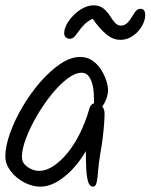

<svg xmlns="http://www.w3.org/2000/svg" viewBox="-20 -715 563 718"><path d="M384 -378Q384 -365 380 -352Q376 -339 370 -328.5Q364 -318 357.5 -311.5Q351 -305 347 -305Q337 -305 334 -316Q331 -327 331 -354Q331 -375 326.5 -395.5Q322 -416 312 -429.5Q302 -443 285 -443Q261 -443 231.5 -420.5Q202 -398 172.5 -361.5Q143 -325 118 -282Q93 -239 77.5 -198.5Q62 -158 62 -128Q62 -105 83 -90.5Q104 -76 126 -76Q152 -76 179 -93.5Q206 -111 232 -142.5Q258 -174 279 -216.5Q300 -259 314 -308Q316 -317 322.5 -323.5Q329 -330 339 -330Q345 -330 350.5 -327Q356 -324 361 -318.5Q366 -313 368.5 -306Q371 -299 371 -291Q371 -276 369.5 -254Q368 -232 364.5 -202.5Q361 -173 354 -134Q349 -103 347 -76.5Q345 -50 341.5 -33.5Q338 -17 328 -17Q315 -17 309.5 -35.5Q304 -54 302.5 -85Q301 -116 301 -156Q301 -170 303 -183Q305 -196 309 -209L326 -206Q316 -174 295.5 -140.5Q275 -107 248 -79Q221 -51 191 -34Q161 -17 131 -17Q108 -17 84.5 -26.5Q61 -36 42 -52Q23 -68 11.5 -88Q0 -108 0 -129Q0 -168 17.5 -217Q35 -266 64.5 -316Q94 -366 130.5 -408Q167 -450 205.5 -476Q244 -502 280 -502Q306 -502 325.5 -488.5Q345 -475 358 -454.5Q371 -434 377.5 -413.5Q384 -393 384 -378ZM329 -695Q352 -695 366 -684Q380 -673 389.5 -658Q399 -643 408.5 -631.5Q418 -620 432 -619Q447 -620 456.5 -629.5Q466 -639 473 -651.5Q480 -664 487.5 -673Q495 -682 506 -682Q523 -682 523 -658Q523 -644 516 -628Q509 -612 496.5 -598Q484 -584 467 -575Q450 -566 430 -566Q403 -566 378.5 -586Q354 -606 326 -645Q308 -636 295.5 -623.5Q283 -611 274.5 -598.5Q266 -586 258.5 -578Q251 -570 242 -570Q231 -570 225.5 -576Q220 -582 220 -591Q220 -607 230 -625Q240 -643 256 -659Q272 -675 291.5 -685Q311 -695 329 -695Z"/></svg>

Font: Kalam Variable Light
Style: Regular
Weight: 300
Designer: Lipi Raval, Jonny Pinhorn
Foundry: Indian Type Foundry
Version: Version 3.000